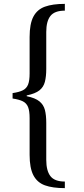

<svg xmlns="http://www.w3.org/2000/svg" viewBox="-20 -781 435 992"><path d="M118 -288V-284Q162 -275 183.5 -257.5Q205 -240 212 -213Q219 -186 219 -146V45Q219 101 240.5 129Q262 157 315 157V191Q252 191 212 176.5Q172 162 152.5 124.5Q133 87 133 19V-171Q133 -208 125 -228Q117 -248 98 -257.5Q79 -267 45 -272V-300Q79 -305 98 -314.5Q117 -324 125 -344Q133 -364 133 -401V-590Q133 -658 152.5 -695Q172 -732 212 -746.5Q252 -761 315 -761V-726Q262 -726 240.5 -698.5Q219 -671 219 -616V-425Q219 -386 212 -358.5Q205 -331 183.5 -314Q162 -297 118 -288Z"/></svg>

Font: Tiro Bangla
Style: Regular
Weight: 400
Designer: Bangla: John Hudson & Fiona Ross. Latin: John Hudson.
Foundry: Tiro Typeworks Ltd.
Version: Version 1.60